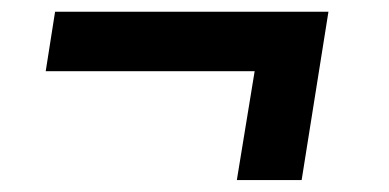

<svg xmlns="http://www.w3.org/2000/svg" viewBox="-20 -421 664 328"><path d="M429.9 -299.4 417.8 -316.3 384.6 -113.4H495.3L541.1 -401H74.1L58.1 -299.4Z"/></svg>

Font: Bitter Thin
Style: Italic
Weight: 100
Italic angle: -9°
Designer: Sol Matas, and Bitter project Authors
Foundry: Sol Matas
Version: Version 2.002